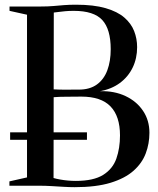

<svg xmlns="http://www.w3.org/2000/svg" viewBox="-20 -770 656 796"><path d="M92 -34.5V-709L19.5 -725V-743H148Q178.5 -743 201.2 -745Q224 -747 246 -748.8Q268 -750.5 295 -750.5Q368.5 -750.5 417.8 -736.2Q467 -722 495.5 -697.2Q524 -672.5 536.2 -641Q548.5 -609.5 548.5 -574.5Q548.5 -528 530 -489.8Q511.5 -451.5 477 -426Q442.5 -400.5 395 -392Q454.5 -393.5 500.8 -371.5Q547 -349.5 573.2 -310.2Q599.5 -271 599.5 -219.5Q599.5 -174.5 584.2 -134Q569 -93.5 533.5 -62Q498 -30.5 438.2 -12.2Q378.5 6 289.5 6Q269 6 243.8 4.5Q218.5 3 193 1.5Q167.5 0 145.5 0H19V-18ZM202.5 -399.5Q213 -399 227.2 -398.5Q241.5 -398 256.2 -398.2Q271 -398.5 284.2 -398.5Q297.5 -398.5 307 -398.5Q352.5 -398.5 381.8 -419.8Q411 -441 425 -478.8Q439 -516.5 439 -566Q439 -649 404 -687Q369 -725 286 -725Q265.5 -725 250.2 -723.5Q235 -722 223.5 -720.5Q212 -719 203 -718ZM202 -32Q214 -28.5 229.2 -25.8Q244.5 -23 261.2 -21.5Q278 -20 294.5 -20Q368 -20 407.8 -45Q447.5 -70 462.5 -112.8Q477.5 -155.5 477.5 -208.5Q477.5 -288 438.2 -328.8Q399 -369.5 317 -369.5Q304 -369.5 288.5 -369.2Q273 -369 257.2 -369Q241.5 -369 227.2 -368.5Q213 -368 202.5 -367ZM340.5 -221.5V-190.5H22V-221.5Z"/></svg>

Font: Merriweather 144pt
Style: Regular
Weight: 400
Version: Version 2.100